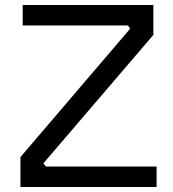

<svg xmlns="http://www.w3.org/2000/svg" viewBox="-20 -750 694 770"><path d="M62 0V-120L502 -635L493 -648H71V-730H595V-610L154 -95L164 -82H608V0Z"/></svg>

Font: Cazoo Sans
Style: Regular
Weight: 400
Designer: Jonathan Barnbrook, Julián Moncada
Foundry: Barnbrook Fonts
Version: Version 2.000;Glyphs 3.3 (3337)